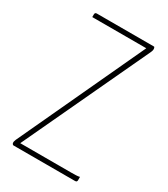

<svg xmlns="http://www.w3.org/2000/svg" viewBox="-175 -781 753 862"><g transform="rotate(30 201.0 -350.0)"><path d="M38 0Q35 -1 33 -4Q31 -7 31 -11Q31 -16 32.5 -19.5Q34 -23 35 -27L337 -676H95Q77 -676 67 -676Q57 -676 57 -676V-690Q57 -700 67 -700H364Q366 -698 367 -695Q368 -692 368 -689Q368 -682 364 -673L60 -24H323Q337 -24 349 -24.5Q361 -25 368 -27V-10Q368 -6 366 -3Q364 0 358 0Z"/></g></svg>

Font: Yanone Kaffeesatz ExtraLight
Style: Regular
Weight: 200
Designer: Yanone (Cyrillic: Daniel Pouzeot, Huerta Tipografica, and Cyreal)
Foundry: Yanone
Version: Version 2.003